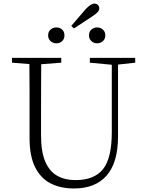

<svg xmlns="http://www.w3.org/2000/svg" viewBox="-20 -1050 828 1085"><path d="M482.9 -850.1Q482.9 -871.1 496.6 -883.1Q510.3 -895 528.8 -895Q546.9 -895 561 -883.1Q575.2 -871.1 575.2 -850.1Q575.2 -829.6 561 -817.4Q546.9 -805.2 528.8 -805.2Q510.3 -805.2 496.6 -817.4Q482.9 -829.6 482.9 -850.1ZM498 -955.1 397.9 -889.2 382.8 -903.8 464.8 -999Q494.6 -1029.8 513.2 -1029.8Q524.4 -1029.8 532.7 -1022.5Q541 -1015.1 541 -1002.9Q541 -991.2 531.2 -980.7Q521.5 -970.2 498 -955.1ZM298.8 -805.2Q280.3 -805.2 266.1 -817.4Q252 -829.6 252 -850.1Q252 -871.1 266.1 -883.1Q280.3 -895 298.8 -895Q317.9 -895 331.1 -883.1Q344.2 -871.1 344.2 -850.1Q344.2 -829.6 331.1 -817.4Q317.9 -805.2 298.8 -805.2ZM744.1 -723.1V-695.8L647 -685.1V-277.8Q646.5 -130.4 582.3 -57.6Q518.1 15.1 397.9 15.1Q321.8 15.1 265.4 -13.9Q209 -43 178 -106Q147 -168.9 147 -271V-387.2Q147 -462.9 147 -538.3Q147 -613.8 146 -688L47.9 -695.8V-723.1H326.2V-695.8L212.9 -687Q212.4 -613.3 212.2 -538.3Q211.9 -463.4 211.9 -387.2V-286.1Q211.9 -192.4 235.8 -136.7Q259.8 -81.1 303.5 -56.6Q347.2 -32.2 405.8 -32.2Q512.7 -32.2 562.3 -94.2Q611.8 -156.2 611.8 -304.2V-684.1L487.8 -695.8V-723.1Z"/></svg>

Font: Source Han Serif CN ExtraLight
Style: Regular
Weight: 250
Designer: Ryoko NISHIZUKA  (kana & ideographs); Frank Grießhammer (Latin, Greek & Cyrillic); Wenlong ZHANG  (bopomofo); Sandoll Co
Foundry: Adobe Systems Incorporated
Version: Version 1.001;PS 1.001;hotconv 16.6.54;makeotf.lib2.5.65590